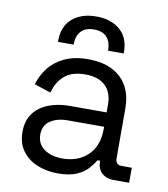

<svg xmlns="http://www.w3.org/2000/svg" viewBox="-80 -762 736 843"><g transform="rotate(10 287.5 -340.0)"><path d="M233 14Q182 14 140 -4Q98 -22 74 -56Q50 -90 50 -139Q50 -189 74 -221.5Q98 -254 140 -270.5Q182 -287 234 -287H399V-323Q399 -375 368.5 -405Q338 -435 278 -435Q219 -435 186 -406.5Q153 -378 141 -330L67 -354Q79 -395 105 -428.5Q131 -462 174.5 -482.5Q218 -503 279 -503Q373 -503 425 -454.5Q477 -406 477 -318V-97Q477 -67 505 -67H550V0H481Q448 0 428 -18.5Q408 -37 408 -68V-73H396Q385 -54 366.5 -33.5Q348 -13 316 0.5Q284 14 233 14ZM242 -54Q312 -54 355.5 -95.5Q399 -137 399 -212V-223H237Q190 -223 159.5 -202.5Q129 -182 129 -141Q129 -100 160.5 -77Q192 -54 242 -54ZM135 -555V-561Q135 -625 175.5 -659.5Q216 -694 282 -694Q348 -694 388 -659.5Q428 -625 428 -561V-555H358V-560Q358 -593 339.5 -614.5Q321 -636 282 -636Q243 -636 224 -614.5Q205 -593 205 -560V-555Z"/></g></svg>

Font: Space Grotesk
Style: Regular
Weight: 400
Designer: Florian Karsten
Foundry: Florian Karsten
Version: Version 2.000